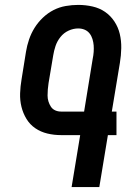

<svg xmlns="http://www.w3.org/2000/svg" viewBox="-20 -763 540 783"><path d="M272 0 307 -212H229Q200 -212 173 -218.5Q146 -225 124 -240Q102 -255 88 -278Q74 -301 67.5 -327.5Q61 -354 62 -382.5Q63 -411 68 -440L86 -552Q90 -577 98.5 -602Q107 -627 121 -649.5Q135 -672 155 -691Q175 -710 198.5 -722Q222 -734 248 -738.5Q274 -743 299 -743Q329 -743 357.5 -736.5Q386 -730 408.5 -714.5Q431 -699 446.5 -675.5Q462 -652 468.5 -624.5Q475 -597 474.5 -567Q474 -537 469 -507L436 -308H455V-212H420L385 0ZM323 -308 358 -523Q361 -537 362 -551Q363 -565 362 -578Q361 -591 357 -604Q353 -617 345 -627Q337 -637 325 -642Q313 -647 299 -647Q279 -647 259.5 -638Q240 -629 226.5 -612Q213 -595 206.5 -575.5Q200 -556 197 -537L178 -424Q176 -411 175 -398.5Q174 -386 174 -373.5Q174 -361 177.5 -349.5Q181 -338 187.5 -328Q194 -318 205 -313Q216 -308 229 -308Z"/></svg>

Font: Iosevka Oblique
Style: Bold
Weight: 700
Italic angle: -9°
Monospace: yes
Designer: Belleve Invis
Foundry: Belleve Invis
Version: Version 32.5.0; ttfautohint (v1.8.4)